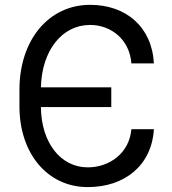

<svg xmlns="http://www.w3.org/2000/svg" viewBox="-20 -757 705 787"><path d="M339.5 9.9C492.2 9.9 601.9 -79.9 610.8 -227.3H518.5C510.3 -130.3 430 -71 339.5 -71C228 -71 148.8 -173.3 147.7 -318.2H436.1V-399.1H147.7C151.3 -549.4 233.7 -654.8 349.4 -654.8C435 -654.8 511.4 -595.2 518.5 -497.2H610.8C603 -646.3 496.8 -737.2 349.4 -737.2C179.7 -737.2 59.7 -593 59.7 -389.2V-321C59.7 -127.1 175.4 9.9 339.5 9.9Z"/></svg>

Font: Magic Ui Pro
Style: Regular
Weight: 400
Designer: Stefan Endress, Andreas Faust
Version: Version 1.000;FEAKit 1.0